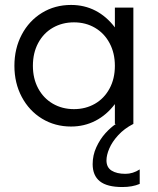

<svg xmlns="http://www.w3.org/2000/svg" viewBox="-20 -504 641 781"><path d="M38.6 -236.3Q38.6 -306.6 68.4 -363Q98.1 -419.4 150.6 -451.7Q203.1 -483.9 269 -483.9Q323.2 -483.9 368.2 -460.7Q413.1 -437.5 447.3 -392.6V-473.1H522.5V0Q485.4 19 460.7 46.1Q436 73.2 424.6 100.1Q413.1 127 413.1 148.4Q413.1 176.8 433.8 189.9Q454.6 203.1 490.2 203.1Q520.5 203.1 548.3 185.1V244.1Q518.6 256.8 477.5 256.8Q415.5 256.8 386.2 233.4Q356.9 210 356.9 163.6Q356.9 127.4 371.8 95Q386.7 62.5 408.4 38.3Q430.2 14.2 451.7 0H447.3V-80.6Q413.6 -36.1 368.2 -12.7Q322.8 10.7 269 10.7Q203.6 10.7 151.1 -21.2Q98.6 -53.2 68.6 -109.6Q38.6 -166 38.6 -236.3ZM280.8 -60.1Q328.1 -60.1 366 -81.8Q403.8 -103.5 425.5 -143.6Q447.3 -183.6 447.3 -236.3Q447.3 -288.1 425.8 -328.4Q404.3 -368.7 366.5 -390.9Q328.6 -413.1 280.8 -413.1Q233.4 -413.1 195.3 -391.4Q157.2 -369.6 135.5 -329.3Q113.8 -289.1 113.8 -236.3Q113.8 -184.6 135.3 -144.5Q156.7 -104.5 194.8 -82.3Q232.9 -60.1 280.8 -60.1Z"/></svg>

Font: Glacial Indifference
Style: Regular
Weight: 400
Designer: Alfredo Marco Pradil
Foundry: Alfredo Marco Pradil
Version: Version 1.312